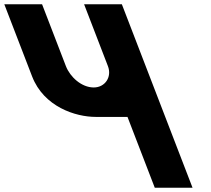

<svg xmlns="http://www.w3.org/2000/svg" viewBox="-286 -880 988 900"><path d="M285.2 -860H108.2L219.9 -570C239.6 -519 206.4 -470 153.4 -470C96.4 -470 42.6 -519 22.9 -570L-88.8 -860H-265.8L-135.6 -522C-80.5 -379 68.6 -332 162.6 -332H311.6L439.5 0H616.5Z"/></svg>

Font: Hussar
Style: BdOpOblFour
Weight: 700
Foundry: Cannot Into Space Fonts
Version: Version 2.00